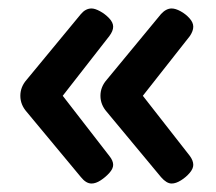

<svg xmlns="http://www.w3.org/2000/svg" viewBox="-20 -484 510 453"><path d="M385 -51Q373 -51 360 -66L232 -220Q217 -237 217 -258Q217 -279 232 -296L360 -451Q372 -464 385 -464Q394 -464 406 -457.5Q418 -451 427 -441Q436 -431 436 -421Q436 -411 428 -399L317 -258L428 -116Q436 -105 436 -95Q436 -86 427.5 -76Q419 -66 407 -58.5Q395 -51 385 -51ZM196 -51Q183 -51 171 -66L43 -220Q28 -237 28 -258Q28 -279 43 -296L171 -451Q182 -464 196 -464Q204 -464 216 -457.5Q228 -451 237.5 -441Q247 -431 247 -421Q247 -411 238 -399L128 -258L238 -116Q247 -105 247 -95Q247 -86 238 -76Q229 -66 217.5 -58.5Q206 -51 196 -51Z"/></svg>

Font: Asap SemiBold
Style: Regular
Weight: 600
Designer: Pablo Cosgaya
Foundry: Omnibus-Type
Version: Version 3.001; ttfautohint (v1.8.3)